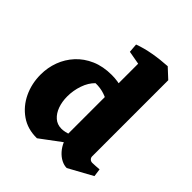

<svg xmlns="http://www.w3.org/2000/svg" viewBox="-208 -864 1008 1008"><g transform="rotate(45 296.0 -360.5)"><path d="M234 16Q165 17 115 -18Q65 -53 38 -110Q11 -167 11 -234Q11 -286 28.5 -333Q46 -380 80 -417Q114 -454 163.5 -475.5Q213 -497 277 -497Q323 -497 364 -483.5Q405 -470 442 -446L414 -322Q397 -348 371 -367Q345 -386 313.5 -396.5Q282 -407 247 -406Q220 -380 205.5 -338Q191 -296 191 -252Q191 -213 202.5 -181Q214 -149 236 -129.5Q258 -110 290 -110Q313 -110 345.5 -122Q378 -134 413 -161L406 -112ZM455 16Q435 16 414.5 5.5Q394 -5 376.5 -24.5Q359 -44 348 -70L333 -75V-684L452 -737L506 -687V-122Q506 -112 513 -105Q520 -98 531 -98Q543 -98 554.5 -99Q566 -100 582 -101L588 -57ZM258 -650 254 -700Q297 -716 348 -725Q399 -734 452 -737V-666L375 -629Z"/></g></svg>

Font: Eczar
Style: Bold
Weight: 700
Designer: Vaibhav Singh
Foundry: Rosetta Type Foundry
Version: Version 2.000